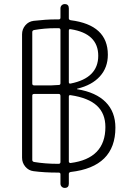

<svg xmlns="http://www.w3.org/2000/svg" viewBox="-20 -835 628 940"><path d="M138 -367V-52Q138 -44 147 -42Q201 -33 262 -33H267Q276 -33 276 -42V-365Q276 -375 268 -375H232H147Q138 -375 138 -367ZM138 -678V-426Q138 -417 147 -417H232Q244 -417 268 -419Q276 -419 276 -428V-688Q276 -697 267 -697H252Q198 -697 147 -688Q138 -686 138 -678ZM326 -692Q317 -694 317 -685V-433Q317 -424 326 -426Q461 -453 461 -562Q461 -671 326 -692ZM496 -213Q496 -279 454.5 -317.5Q413 -356 326 -369Q317 -371 317 -362V-44Q317 -41 320 -38.5Q323 -36 326 -37Q496 -59 496 -213ZM144 3Q120 0 104 -19Q88 -38 88 -63V-667Q88 -692 104 -711Q120 -730 145 -733Q206 -740 252 -740H267Q276 -740 276 -748V-794Q276 -803 282 -809Q288 -815 297 -815Q317 -815 317 -794V-745Q317 -738 326 -736Q508 -713 508 -567Q508 -504 469 -461Q430 -418 359 -401Q357 -401 357 -399Q357 -398 359 -398Q450 -383 497.5 -335Q545 -287 545 -210Q545 -18 326 7Q317 9 317 16V64Q317 85 297 85Q288 85 282 79Q276 73 276 64V18Q276 10 267 10H262Q197 10 144 3Z"/></svg>

Font: Rounded Mplus 1c Light
Style: Regular
Weight: 300
Version: Version 1.059.20150529